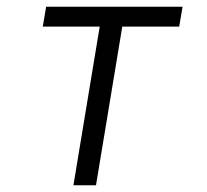

<svg xmlns="http://www.w3.org/2000/svg" viewBox="-20 -550 616 570"><path d="M198 0H265L343 -471H512L522 -530H117L107 -471H276Z"/></svg>

Font: Iosevka Sparkle Light
Style: Italic
Weight: 300
Italic angle: -9°
Designer: Belleve Invis
Foundry: Belleve Invis
Version: Version 4.5.0; ttfautohint (v1.8.3)